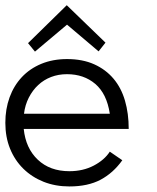

<svg xmlns="http://www.w3.org/2000/svg" viewBox="-22 -687 588 719"><path d="M66.9 -204.1Q74.2 -131.8 119.6 -88.9Q165 -45.9 237.8 -45.9Q289.1 -45.9 329.1 -66.9Q369.1 -87.9 389.2 -119.1L436 -86.9Q401.9 -39.1 354.5 -13.9Q307.1 11.2 237.8 11.2Q185.1 11.2 141.1 -6.3Q97.2 -23.9 65.2 -55.4Q33.2 -86.9 15.6 -130.4Q-2 -173.8 -2 -227.1Q-2 -278.8 13.9 -322.5Q29.8 -366.2 59.8 -398.2Q89.8 -430.2 132.8 -448Q175.8 -465.8 229 -465.8Q287.1 -465.8 330.6 -446.3Q374 -426.8 403.1 -392.3Q432.1 -357.9 446 -310.1Q460 -262.2 460 -204.1ZM389.2 -261.2Q377.9 -335.9 335 -372.6Q292 -409.2 229 -409.2Q196.8 -409.2 169.4 -398.7Q142.1 -388.2 121.1 -368.7Q100.1 -349.1 85.9 -321.5Q71.8 -293.9 67.9 -261.2ZM373 -527.3 347.2 -494.6 229 -594.7 108.9 -493.7 83 -525.4 228 -667.5Z"/></svg>

Font: Anonymous Pro
Style: Regular
Weight: 400
Monospace: yes
Designer: Mark Simonson
Version: Version 1.002